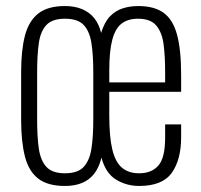

<svg xmlns="http://www.w3.org/2000/svg" viewBox="-20 -607 667 636"><path d="M195 9Q138 9 106.5 -15.5Q75 -40 62.5 -89Q50 -138 50 -210V-368Q50 -440 62.5 -488.5Q75 -537 106.5 -562Q138 -587 195 -587Q228 -587 252.5 -576.5Q277 -566 292.5 -546.5Q308 -527 315 -498Q326 -534 344.5 -553Q363 -572 387 -579.5Q411 -587 438 -587Q491 -587 522 -564.5Q553 -542 566.5 -492Q580 -442 580 -359V-303H342V-223Q342 -154 352 -112Q362 -70 384 -51.5Q406 -33 441 -33Q482 -33 504.5 -58.5Q527 -84 527 -151V-195H580V-152Q580 -78 549 -34.5Q518 9 441 9Q399 9 364.5 -12Q330 -33 316 -85Q305 -38 275 -14.5Q245 9 195 9ZM195 -33Q238 -33 257.5 -54.5Q277 -76 283 -115.5Q289 -155 289 -210V-368Q289 -424 283 -463.5Q277 -503 257.5 -524Q238 -545 195 -545Q153 -545 133.5 -524Q114 -503 108.5 -463.5Q103 -424 103 -368V-210Q103 -155 108.5 -115.5Q114 -76 133.5 -54.5Q153 -33 195 -33ZM342 -334H527V-369Q527 -420 522 -459.5Q517 -499 498 -522Q479 -545 437 -545Q404 -545 383 -529Q362 -513 352 -475.5Q342 -438 342 -374Z"/></svg>

Font: Oswald ExtraLight
Style: Regular
Weight: 250
Designer: Vernon Adams
Foundry: Vernon Adams
Version: Version 4.100; ttfautohint (v1.8.1.43-b0c9)